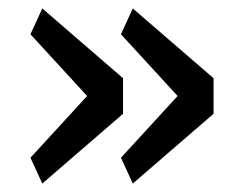

<svg xmlns="http://www.w3.org/2000/svg" viewBox="-20 -509 561 454"><path d="M52 -136 186 -282 52 -428 80 -489 271 -324V-240L80 -75ZM266 -136 400 -282 266 -428 294 -489 485 -324V-240L294 -75Z"/></svg>

Font: IBM Plex Sans Hebrew Text
Style: Regular
Weight: 450
Designer: Mike Abbink, Paul van der Laan, Pieter van Rosmalen, Yanek Iontef
Foundry: Bold Monday
Version: Version 1.2